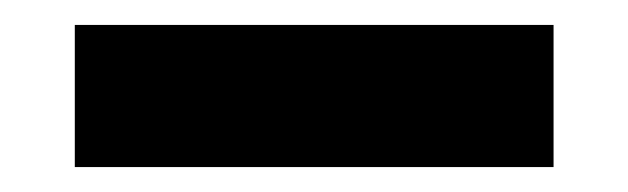

<svg xmlns="http://www.w3.org/2000/svg" viewBox="-20 -705 504 154"><path d="M40 -685H424V-571H40Z"/></svg>

Font: Outfit-Bold
Style: Bold
Weight: 700
Designer: Rodrigo Fuenzalida
Foundry: fragTYPE
Version: Version 1.000